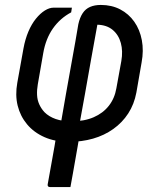

<svg xmlns="http://www.w3.org/2000/svg" viewBox="-20 -563 640 777"><path d="M388 -543Q432 -543 466.5 -525Q501 -507 523.5 -475Q546 -443 554 -400.5Q562 -358 553 -310L532 -189Q523 -141 499 -104Q475 -67 438.5 -41Q402 -15 356.5 -2Q311 11 259 11Q203 11 160 -8Q117 -27 89.5 -60Q62 -93 51.5 -135.5Q41 -178 50 -228L75 -367Q82 -405 95 -435.5Q108 -466 125.5 -487.5Q143 -509 161.5 -520.5Q180 -532 197 -532Q211 -532 223 -532Q235 -532 247 -532Q259 -532 271 -532L268 -513Q223 -489 194 -447.5Q165 -406 155 -348L133 -222Q129 -199 130 -178.5Q131 -158 139 -140.5Q147 -123 160 -109Q178 -91 205 -81.5Q232 -72 269 -72Q321 -72 359 -88.5Q397 -105 420.5 -135Q444 -165 451 -206L471 -316Q478 -356 469 -389Q460 -422 436 -442Q412 -462 374 -463Q361 -392 348.5 -322Q336 -252 324 -183.5Q312 -115 299 -46L303 -22Q299 4 294 31Q289 58 284.5 85Q280 112 275 139Q270 166 265 194Q245 194 224.5 194Q204 194 182 194Q177 194 174.5 191Q172 188 173 183Q182 131 191.5 80Q201 29 209 -22L223 -45Q235 -114 247 -183Q259 -252 272 -322.5Q285 -393 297 -465Q303 -492 314.5 -509.5Q326 -527 344.5 -535Q363 -543 388 -543Z"/></svg>

Font: Rec Mono Linear
Style: Italic
Weight: 400
Italic angle: -10°
Monospace: yes
Version: Version 1.085; ttfautohint (v1.8.4.7-5d5b)